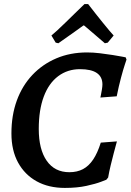

<svg xmlns="http://www.w3.org/2000/svg" viewBox="-20 -909 640 941"><path d="M298 12Q218 12 159.5 -20.5Q101 -53 68.5 -112.5Q36 -172 36 -255Q36 -344 62.5 -416.5Q89 -489 138.5 -541.5Q188 -594 256 -623Q324 -652 407 -652Q437 -652 470 -648Q503 -644 531.5 -639.5Q560 -635 578 -631.5Q596 -628 596 -628L600 -617Q600 -617 592 -593Q584 -569 573 -528Q562 -487 552 -437L472 -431Q472 -431 474.5 -443Q477 -455 479.5 -470.5Q482 -486 482 -495Q482 -570 372 -570Q311 -570 265 -535.5Q219 -501 194.5 -435.5Q170 -370 170 -277Q170 -177 209 -121Q248 -65 320 -65Q358 -65 386.5 -80Q415 -95 436.5 -127Q458 -159 474 -210L553 -216Q553 -216 548.5 -199.5Q544 -183 537 -156.5Q530 -130 522.5 -99Q515 -68 510 -39L501 -28Q501 -28 475 -18Q449 -8 403.5 2Q358 12 298 12ZM232 -735Q241 -742 260 -759.5Q279 -777 301.5 -799Q324 -821 345 -841.5Q366 -862 380 -875.5Q394 -889 394 -889H412Q412 -889 422.5 -875.5Q433 -862 449 -841.5Q465 -821 483 -799Q501 -777 515.5 -759.5Q530 -742 537 -735L508 -700L494 -697Q491 -700 480 -709Q469 -718 455 -730.5Q441 -743 427 -754.5Q413 -766 403 -775Q393 -784 391 -785Q388 -784 376 -775Q364 -766 347.5 -754.5Q331 -743 313.5 -730.5Q296 -718 283 -709Q270 -700 266 -697L253 -700Z"/></svg>

Font: Alegreya SemiBold
Style: Italic
Weight: 600
Italic angle: -7°
Designer: Juan Pablo del Peral
Foundry: Huerta Tipografica
Version: Version 2.009